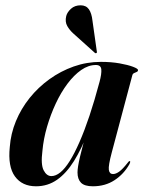

<svg xmlns="http://www.w3.org/2000/svg" viewBox="-20 -676 530 706"><path d="M391 -115.5Q378 -67 380.2 -51.5Q382.5 -36 395.5 -36Q406 -36 418.5 -45Q431 -54 449.5 -77.5Q452.5 -81.5 454 -82.8Q455.5 -84 457 -83.5Q459 -83.5 458.8 -80.8Q458.5 -78 456 -72.5Q435.5 -36 401.2 -13.5Q367 9 321.5 9Q291 9 278 -4Q265 -17 265 -42Q265 -51 267.2 -65.2Q269.5 -79.5 274 -98.8Q278.5 -118 284.8 -141.8Q291 -165.5 299 -193L303.5 -190.5Q280 -128.5 252 -83.8Q224 -39 189.8 -15Q155.5 9 112.5 9Q61.5 9 35 -27.2Q8.5 -63.5 16 -135.5Q19.5 -184.5 38.5 -230.5Q57.5 -276.5 89 -315.8Q120.5 -355 161.8 -384.8Q203 -414.5 251 -431.5Q299 -448.5 351 -448.5Q389 -448.5 419.8 -443Q450.5 -437.5 469 -430.5Q487.5 -423.5 487.5 -418.5Q487.5 -413.5 482.8 -411.5Q478 -409.5 473 -407.2Q468 -405 466.5 -399ZM136 -121.5Q129.5 -71 140.5 -49.8Q151.5 -28.5 169 -28.5Q185 -28.5 202 -42.2Q219 -56 236.5 -84Q254 -112 272.2 -153.5Q290.5 -195 309 -250.2Q327.5 -305.5 346 -375Q354 -404.5 352.5 -420.8Q351 -437 332.5 -437Q305 -437 278.5 -418.5Q252 -400 228 -368Q204 -336 185 -295.2Q166 -254.5 153 -210Q140 -165.5 136 -121.5ZM320 -600 336 -487Q336.5 -485.5 336.5 -484Q336.5 -482.5 335 -481.5Q333.5 -480 331.8 -480.2Q330 -480.5 329 -481.5L250 -552.5Q236 -565 227.2 -580.5Q218.5 -596 223.5 -617Q227 -631 241 -643.8Q255 -656.5 276.5 -656.5Q296.5 -656.5 306.8 -642Q317 -627.5 320 -600Z"/></svg>

Font: Fraunces 120pt SemiBold
Style: Italic
Weight: 600
Italic angle: -16°
Version: Version 1.000;[b76b70a41]